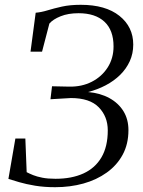

<svg xmlns="http://www.w3.org/2000/svg" viewBox="-20 -771 596 799"><path d="M209.5 8Q164 8 126.2 1.8Q88.5 -4.5 60.2 -12.8Q32 -21 15 -26.5L44 -194.5H85.5L91 -54.5Q102.5 -48.5 118 -42.2Q133.5 -36 156.2 -31.5Q179 -27 211 -27Q278.5 -27 327.2 -49.2Q376 -71.5 402.2 -116.2Q428.5 -161 428.5 -228.5Q428.5 -286 391 -324.5Q353.5 -363 275 -363L190 -358L196.5 -412L268 -410.5Q320.5 -409.5 362 -430.8Q403.5 -452 428 -490.2Q452.5 -528.5 452.5 -578Q452.5 -645.5 414.5 -680.8Q376.5 -716 307 -716Q263.5 -716 232 -703.2Q200.5 -690.5 185.5 -673L155 -556H107L128.5 -718Q152 -720 178 -728Q204 -736 237.5 -743.5Q271 -751 316 -751Q419.5 -751 477 -705Q534.5 -659 534.5 -585.5Q534.5 -548 520 -516.2Q505.5 -484.5 479.8 -459.2Q454 -434 419.8 -416Q385.5 -398 346.5 -388Q397.5 -383.5 435.2 -362.8Q473 -342 493.8 -308.2Q514.5 -274.5 514.5 -229.5Q514.5 -171.5 490.5 -127.2Q466.5 -83 424.2 -52.8Q382 -22.5 327 -7.2Q272 8 209.5 8Z"/></svg>

Font: Merriweather 96pt Light
Style: Italic
Weight: 300
Italic angle: -7.8°
Version: Version 2.101